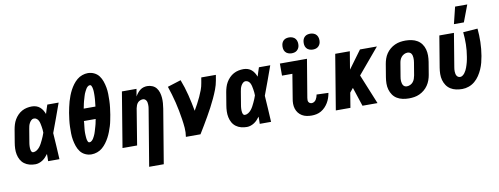

<svg xmlns="http://www.w3.org/2000/svg" viewBox="-74 -1165 4647 1787"><g transform="rotate(-10 2250.0 -272.0)"><path d="M176 8Q147 8 120.5 1Q94 -6 72.5 -22Q51 -38 38 -61.5Q25 -85 19.5 -112Q14 -139 15 -167.5Q16 -196 21 -225L41 -345Q45 -368 52 -391Q59 -414 71.5 -435.5Q84 -457 102 -475.5Q120 -494 142 -506Q164 -518 188 -523Q212 -528 235 -528Q257 -528 276.5 -521.5Q296 -515 311 -502Q326 -489 336.5 -472Q347 -455 354 -436Q360 -457 367 -478Q374 -499 381 -520H488Q463 -452 439 -384Q415 -316 389 -249Q394 -187 397 -124.5Q400 -62 404 0H297Q298 -17 298 -34Q298 -51 298 -68Q287 -53 274 -39Q261 -25 245 -14.5Q229 -4 211 2Q193 8 176 8ZM176 -106Q193 -106 209 -116.5Q225 -127 236.5 -141.5Q248 -156 256.5 -172Q265 -188 272.5 -204Q280 -220 287 -236.5Q294 -253 299 -269Q299 -284 297.5 -298.5Q296 -313 293.5 -327.5Q291 -342 288 -356Q285 -370 279 -383Q273 -396 261.5 -405Q250 -414 235 -414Q221 -414 210 -403.5Q199 -393 192 -380Q185 -367 181.5 -353.5Q178 -340 176 -326L156 -206Q154 -196 153 -186.5Q152 -177 151.5 -167.5Q151 -158 151.5 -148.5Q152 -139 154 -130Q156 -121 161 -113.5Q166 -106 176 -106Z M707 8Q675 8 647 -5.5Q619 -19 601.5 -42.5Q584 -66 574 -95Q564 -124 558.5 -154.5Q553 -185 552.5 -216.5Q552 -248 553 -280Q554 -312 558 -344.5Q562 -377 567 -409Q572 -435 577.5 -461.5Q583 -488 590.5 -514Q598 -540 608 -566Q618 -592 631 -616.5Q644 -641 661 -664Q678 -687 700 -705.5Q722 -724 749 -733.5Q776 -743 802 -743Q834 -743 862 -729.5Q890 -716 907.5 -692.5Q925 -669 935 -640Q945 -611 950.5 -580.5Q956 -550 956.5 -518.5Q957 -487 956 -455Q955 -423 951 -390.5Q947 -358 942 -326Q937 -300 932 -273.5Q927 -247 919 -221Q911 -195 901 -169Q891 -143 878 -118.5Q865 -94 848 -71Q831 -48 809.5 -29.5Q788 -11 760.5 -1.5Q733 8 707 8ZM819 -424Q820 -434 821 -443Q822 -452 823 -461Q824 -470 825 -479Q826 -488 826.5 -497.5Q827 -507 827.5 -516Q828 -525 828 -534Q828 -543 828 -552Q828 -561 827.5 -570Q827 -579 825.5 -587.5Q824 -596 822 -604.5Q820 -613 815.5 -621Q811 -629 802 -629Q791 -629 781 -620.5Q771 -612 765 -601.5Q759 -591 753.5 -580.5Q748 -570 743.5 -559Q739 -548 736 -536.5Q733 -525 729.5 -514Q726 -503 723 -492Q720 -481 717.5 -469.5Q715 -458 713 -447Q711 -436 708 -424ZM707 -106Q718 -106 728 -114.5Q738 -123 744.5 -133.5Q751 -144 756 -154.5Q761 -165 765.5 -176Q770 -187 773 -198.5Q776 -210 779.5 -221Q783 -232 786 -243Q789 -254 792 -265.5Q795 -277 796.5 -288Q798 -299 801 -310H690Q690 -301 689 -292Q688 -283 687 -274Q686 -265 685 -256Q684 -247 683 -237.5Q682 -228 681.5 -219Q681 -210 681 -201Q681 -192 681.5 -183Q682 -174 682.5 -165Q683 -156 684 -147.5Q685 -139 687 -130.5Q689 -122 693.5 -114Q698 -106 707 -106Z M1214 215 1302 -314Q1304 -325 1305 -335Q1306 -345 1305.5 -355.5Q1305 -366 1303.5 -376Q1302 -386 1297 -394.5Q1292 -403 1284 -408.5Q1276 -414 1265 -414Q1252 -414 1238.5 -408.5Q1225 -403 1216 -392.5Q1207 -382 1202 -369Q1197 -356 1194 -342L1138 0H1000L1086 -520H1224L1212 -450Q1221 -466 1233 -481Q1245 -496 1259.5 -507Q1274 -518 1291.5 -523Q1309 -528 1326 -528Q1352 -528 1375 -518Q1398 -508 1412.5 -489Q1427 -470 1434 -446.5Q1441 -423 1443 -398Q1445 -373 1443 -347Q1441 -321 1437 -295L1352 215Z M1599 0Q1606 -43 1602.5 -85.5Q1599 -128 1592.5 -169Q1586 -210 1578.5 -250.5Q1571 -291 1561 -331Q1551 -371 1539.5 -410.5Q1528 -450 1515 -488L1642 -528Q1670 -456 1689 -379.5Q1708 -303 1722 -225Q1739 -254 1755 -284Q1771 -314 1785 -344Q1799 -374 1810.5 -405Q1822 -436 1827 -468L1836 -520H1974L1965 -468Q1958 -427 1942.5 -386.5Q1927 -346 1908.5 -306.5Q1890 -267 1869.5 -228Q1849 -189 1827 -151Q1805 -113 1782.5 -75Q1760 -37 1737 0Z M2176 8Q2147 8 2120.5 1Q2094 -6 2072.5 -22Q2051 -38 2038 -61.5Q2025 -85 2019.5 -112Q2014 -139 2015 -167.5Q2016 -196 2021 -225L2041 -345Q2045 -368 2052 -391Q2059 -414 2071.5 -435.5Q2084 -457 2102 -475.5Q2120 -494 2142 -506Q2164 -518 2188 -523Q2212 -528 2235 -528Q2257 -528 2276.5 -521.5Q2296 -515 2311 -502Q2326 -489 2336.5 -472Q2347 -455 2354 -436Q2360 -457 2367 -478Q2374 -499 2381 -520H2488Q2463 -452 2439 -384Q2415 -316 2389 -249Q2394 -187 2397 -124.5Q2400 -62 2404 0H2297Q2298 -17 2298 -34Q2298 -51 2298 -68Q2287 -53 2274 -39Q2261 -25 2245 -14.5Q2229 -4 2211 2Q2193 8 2176 8ZM2176 -106Q2193 -106 2209 -116.5Q2225 -127 2236.5 -141.5Q2248 -156 2256.5 -172Q2265 -188 2272.5 -204Q2280 -220 2287 -236.5Q2294 -253 2299 -269Q2299 -284 2297.5 -298.5Q2296 -313 2293.5 -327.5Q2291 -342 2288 -356Q2285 -370 2279 -383Q2273 -396 2261.5 -405Q2250 -414 2235 -414Q2221 -414 2210 -403.5Q2199 -393 2192 -380Q2185 -367 2181.5 -353.5Q2178 -340 2176 -326L2156 -206Q2154 -196 2153 -186.5Q2152 -177 2151.5 -167.5Q2151 -158 2151.5 -148.5Q2152 -139 2154 -130Q2156 -121 2161 -113.5Q2166 -106 2176 -106Z M2788 8Q2764 8 2740.5 3.5Q2717 -1 2697 -13Q2677 -25 2663 -43Q2649 -61 2642 -83.5Q2635 -106 2635 -130.5Q2635 -155 2640 -180L2677 -406H2579V-520H2835L2775 -161Q2774 -151 2773.5 -141Q2773 -131 2777.5 -123Q2782 -115 2790 -110.5Q2798 -106 2808 -106Q2820 -106 2831 -113Q2842 -120 2848.5 -130.5Q2855 -141 2859 -152.5Q2863 -164 2865 -175V-177L2976 -173V-169Q2972 -147 2964.5 -125Q2957 -103 2944.5 -82Q2932 -61 2915 -43.5Q2898 -26 2877.5 -14Q2857 -2 2834 3Q2811 8 2788 8ZM2904 -595Q2887 -595 2870.5 -601.5Q2854 -608 2844 -621.5Q2834 -635 2831.5 -652.5Q2829 -670 2832 -688Q2834 -700 2840 -711.5Q2846 -723 2856.5 -731Q2867 -739 2879.5 -742Q2892 -745 2905 -745Q2922 -745 2938.5 -738.5Q2955 -732 2965 -718.5Q2975 -705 2978 -687.5Q2981 -670 2978 -652Q2976 -640 2969.5 -628.5Q2963 -617 2952.5 -609Q2942 -601 2929.5 -598Q2917 -595 2904 -595ZM2704 -595Q2687 -595 2670.5 -601.5Q2654 -608 2644 -621.5Q2634 -635 2631.5 -652.5Q2629 -670 2632 -688Q2634 -700 2640 -711.5Q2646 -723 2656.5 -731Q2667 -739 2679.5 -742Q2692 -745 2705 -745Q2722 -745 2738.5 -738.5Q2755 -732 2765 -718.5Q2775 -705 2778 -687.5Q2781 -670 2778 -652Q2776 -640 2769.5 -628.5Q2763 -617 2752.5 -609Q2742 -601 2729.5 -598Q2717 -595 2704 -595Z M3268 0 3209 -179 3177 -140 3154 0H3016L3102 -520H3240L3212 -351L3336 -520H3496L3295 -281L3410 0Z M3707 8Q3677 8 3648 2Q3619 -4 3595 -18.5Q3571 -33 3555 -56Q3539 -79 3531 -107Q3523 -135 3523.5 -164.5Q3524 -194 3529 -225L3549 -345Q3553 -369 3561.5 -394Q3570 -419 3585 -441Q3600 -463 3621 -480.5Q3642 -498 3666.5 -509Q3691 -520 3716 -524Q3741 -528 3766 -528Q3796 -528 3825 -522Q3854 -516 3878 -501.5Q3902 -487 3918.5 -464Q3935 -441 3942.5 -413Q3950 -385 3950 -355.5Q3950 -326 3945 -295L3925 -175Q3921 -151 3912 -126Q3903 -101 3888 -79Q3873 -57 3852 -39.5Q3831 -22 3807 -11Q3783 0 3757.5 4Q3732 8 3707 8ZM3707 -106Q3723 -106 3739 -113.5Q3755 -121 3765.5 -134Q3776 -147 3781.5 -162.5Q3787 -178 3790 -194L3810 -314Q3812 -325 3812.5 -336Q3813 -347 3812.5 -357.5Q3812 -368 3809.5 -378Q3807 -388 3801.5 -396.5Q3796 -405 3786.5 -409.5Q3777 -414 3766 -414Q3750 -414 3734.5 -406.5Q3719 -399 3708 -386Q3697 -373 3691.5 -357.5Q3686 -342 3684 -326L3664 -206Q3662 -195 3661 -184Q3660 -173 3661 -162.5Q3662 -152 3664.5 -142Q3667 -132 3672.5 -123.5Q3678 -115 3687 -110.5Q3696 -106 3707 -106Z M4211 8Q4181 8 4152.5 2Q4124 -4 4100.5 -19Q4077 -34 4061.5 -57Q4046 -80 4038.5 -107.5Q4031 -135 4031.5 -165Q4032 -195 4037 -225L4086 -520H4224L4172 -206Q4170 -195 4169 -184.5Q4168 -174 4168.5 -163.5Q4169 -153 4171 -143Q4173 -133 4178 -124.5Q4183 -116 4191.5 -111Q4200 -106 4211 -106Q4223 -106 4234.5 -114.5Q4246 -123 4254 -134Q4262 -145 4268 -156.5Q4274 -168 4278.5 -180.5Q4283 -193 4287 -205.5Q4291 -218 4294 -230Q4297 -242 4299.5 -254.5Q4302 -267 4304 -280Q4314 -338 4315 -396Q4316 -454 4310 -511L4447 -521Q4453 -458 4451.5 -393.5Q4450 -329 4439 -264Q4434 -234 4426 -203Q4418 -172 4405 -142.5Q4392 -113 4373.5 -85Q4355 -57 4329.5 -35.5Q4304 -14 4273 -3Q4242 8 4211 8ZM4238 -600 4277 -759H4392L4332 -600Z"/></g></svg>

Font: Iosevka Term Curly Heavy
Style: Italic
Weight: 900
Italic angle: -9°
Designer: Belleve Invis
Foundry: Belleve Invis
Version: Version 32.3.0